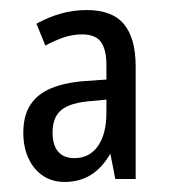

<svg xmlns="http://www.w3.org/2000/svg" viewBox="-20 -742 337 378"><path d="M150.9 -722.2Q201.2 -722.2 224.1 -694.3Q247.1 -666.5 247.1 -611.3V-389.6H207L197.3 -439.5Q180.7 -411.1 158.7 -397.5Q136.7 -383.8 106.9 -383.8Q82.5 -383.8 64.2 -396.2Q45.9 -408.7 35.9 -430.7Q25.9 -452.6 25.9 -480.5Q25.9 -514.2 39.8 -535.6Q53.7 -557.1 81.1 -568.4Q108.4 -579.6 147.9 -582.5L189.5 -585.4V-613.3Q189.5 -645 178.5 -659.7Q167.5 -674.3 141.6 -674.3Q123.5 -674.3 106 -668.5Q88.4 -662.6 69.3 -652.3L51.8 -695.3Q75.7 -708.5 99.9 -715.3Q124 -722.2 150.9 -722.2ZM189.5 -545.9 159.2 -543Q119.1 -540 101.3 -525.9Q83.5 -511.7 83.5 -481.4Q83.5 -456.1 94.5 -443.4Q105.5 -430.7 126.5 -430.7Q156.2 -430.7 172.9 -454.6Q189.5 -478.5 189.5 -520Z"/></svg>

Font: Open Sans Condensed
Style: Regular
Weight: 400
Width: 3
Designer: Monotype Design Team
Foundry: Monotype Imaging Inc.
Version: Version 3.000